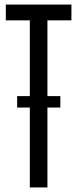

<svg xmlns="http://www.w3.org/2000/svg" viewBox="-20 -820 338 840"><path d="M110.5 0V-731H5.5V-800H292.5V-731H187.5V0ZM55 -399.5H244V-349.5H55Z"/></svg>

Font: Big Shoulders Display Thin Medium
Style: Regular
Weight: 500
Version: Version 2.002